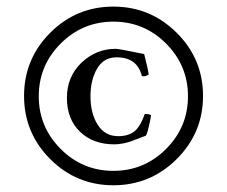

<svg xmlns="http://www.w3.org/2000/svg" viewBox="-20 -590 678 573"><path d="M430.7 -246.1Q430.7 -240.2 424.3 -212.9Q418 -185.5 414.1 -184.6Q408.2 -182.6 394.5 -177.2Q380.9 -171.9 371.6 -168.5Q362.3 -165 348.1 -162.1Q334 -159.2 321.3 -159.2Q257.8 -159.2 218.8 -196.8Q179.7 -234.4 179.7 -297.9Q179.7 -361.3 223.1 -402.8Q266.6 -444.3 325.2 -444.3Q335 -444.3 410.2 -428.7Q410.2 -427.7 414.1 -413.1Q418 -398.4 420.9 -384.3Q423.8 -370.1 423.8 -368.2Q423.8 -367.2 418.5 -364.7Q413.1 -362.3 409.2 -362.3Q404.3 -362.3 403.3 -363.3Q389.6 -418.9 328.1 -418.9Q289.1 -418.9 269.5 -384.8Q250 -350.6 250 -302.7Q250 -252 271.5 -217.8Q293 -183.6 333 -183.6Q365.2 -183.6 383.8 -200.2Q400.4 -215.8 412.1 -250Q426.8 -250 430.7 -246.1ZM161.1 -460Q95.7 -394.5 95.7 -302.7Q95.7 -210.9 161.1 -145.5Q226.6 -80.1 318.4 -80.1Q410.2 -80.1 475.6 -145.5Q541 -210.9 541 -302.7Q541 -394.5 475.6 -460Q410.2 -525.4 318.4 -525.4Q226.6 -525.4 161.1 -460ZM129.9 -115.2Q51.8 -193.4 51.8 -303.7Q51.8 -414.1 129.9 -492.2Q208 -570.3 318.4 -570.3Q428.7 -570.3 507.3 -492.2Q585.9 -414.1 585.9 -303.7Q585.9 -193.4 507.3 -115.2Q428.7 -37.1 318.4 -37.1Q208 -37.1 129.9 -115.2Z"/></svg>

Font: Crimson
Style: Bold
Weight: 700
Version: Version 0.8 ; ttfautohint (v1.00) -l 8 -r 50 -G 200 -x 14 -D